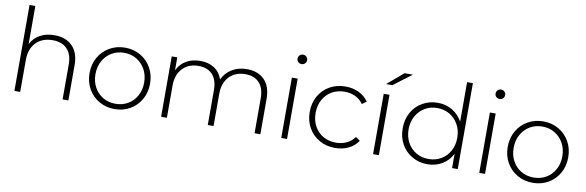

<svg xmlns="http://www.w3.org/2000/svg" viewBox="-49 -1091 4587 1503"><g transform="rotate(10 2245.0 -339.5)"><path d="M519 -281V0H473V-277Q473 -358 432 -400.5Q391 -443 318 -443Q233 -443 184.5 -392Q136 -341 136 -256V0H90V-683H136V-380Q161 -430 209.5 -457Q258 -484 324 -484Q414 -484 466.5 -431.5Q519 -379 519 -281Z M886 4Q818 4 763 -27.5Q708 -59 676.5 -114.5Q645 -170 645 -240Q645 -310 676.5 -365.5Q708 -421 763 -452.5Q818 -484 886 -484Q954 -484 1008.5 -452.5Q1063 -421 1094.5 -365.5Q1126 -310 1126 -240Q1126 -170 1094.5 -114.5Q1063 -59 1008.5 -27.5Q954 4 886 4ZM885.5 -38Q941 -38 984.5 -63.5Q1028 -89 1053.5 -135Q1079 -181 1079 -240Q1079 -299 1053.5 -345Q1028 -391 984.5 -417Q941 -443 885.5 -443Q830 -443 786.5 -417Q743 -391 717.5 -345Q692 -299 692 -240Q692 -181 717.5 -135Q743 -89 786.5 -63.5Q830 -38 885.5 -38Z M2045 -281V0H1999V-277Q1999 -358 1959.5 -400.5Q1920 -443 1849 -443Q1768 -443 1720.5 -392Q1673 -341 1673 -256V0H1627V-277Q1627 -358 1587.5 -400.5Q1548 -443 1477 -443Q1396 -443 1349 -392Q1302 -341 1302 -256V0H1256V-480H1300V-377Q1324 -428 1371.5 -456Q1419 -484 1484 -484Q1549 -484 1594.5 -454.5Q1640 -425 1660 -368Q1684 -421 1735 -452.5Q1786 -484 1854 -484Q1943 -484 1994 -431.5Q2045 -379 2045 -281Z M2211 -480H2257V0H2211ZM2267 -597Q2251 -597 2240 -607.5Q2229 -618 2229 -634Q2229 -650 2240 -661Q2251 -672 2267 -672Q2283 -672 2294 -661Q2305 -650 2305 -634.5Q2305 -619 2294 -608Q2283 -597 2267 -597Z M2395 -240Q2395 -311 2426.5 -366.5Q2458 -422 2513 -453Q2568 -484 2638 -484Q2696 -484 2743.5 -461.5Q2791 -439 2821 -396L2786 -371Q2761 -407 2722.5 -425Q2684 -443 2638 -443Q2582 -443 2537.5 -417.5Q2493 -392 2467.5 -346Q2442 -300 2442 -240Q2442 -180 2467.5 -134Q2493 -88 2537.5 -63Q2582 -38 2638 -38Q2684 -38 2722.5 -56Q2761 -74 2786 -109L2821 -85Q2791 -41 2743.5 -18.5Q2696 4 2638 4Q2568 4 2513 -27.5Q2458 -59 2426.5 -114.5Q2395 -170 2395 -240Z M2941 -480H2987V0H2941ZM3074 -667H3140L2996 -558H2946Z M3614 -683V0H3569V-113Q3540 -57 3488.5 -26.5Q3437 4 3372 4Q3305 4 3250.5 -27.5Q3196 -59 3165 -114Q3134 -169 3134 -240Q3134 -311 3165 -366.5Q3196 -422 3250.5 -453Q3305 -484 3372 -484Q3436 -484 3487 -453.5Q3538 -423 3568 -369V-683ZM3374.5 -38Q3430 -38 3473.5 -63.5Q3517 -89 3542.5 -135Q3568 -181 3568 -240Q3568 -299 3542.5 -345Q3517 -391 3473.5 -417Q3430 -443 3374.5 -443Q3319 -443 3275.5 -417Q3232 -391 3206.5 -345Q3181 -299 3181 -240Q3181 -181 3206.5 -135Q3232 -89 3275.5 -63.5Q3319 -38 3374.5 -38Z M3785 -480H3831V0H3785ZM3841 -597Q3825 -597 3814 -607.5Q3803 -618 3803 -634Q3803 -650 3814 -661Q3825 -672 3841 -672Q3857 -672 3868 -661Q3879 -650 3879 -634.5Q3879 -619 3868 -608Q3857 -597 3841 -597Z M4210 4Q4142 4 4087 -27.5Q4032 -59 4000.5 -114.5Q3969 -170 3969 -240Q3969 -310 4000.5 -365.5Q4032 -421 4087 -452.5Q4142 -484 4210 -484Q4278 -484 4332.5 -452.5Q4387 -421 4418.5 -365.5Q4450 -310 4450 -240Q4450 -170 4418.5 -114.5Q4387 -59 4332.5 -27.5Q4278 4 4210 4ZM4209.5 -38Q4265 -38 4308.5 -63.5Q4352 -89 4377.5 -135Q4403 -181 4403 -240Q4403 -299 4377.5 -345Q4352 -391 4308.5 -417Q4265 -443 4209.5 -443Q4154 -443 4110.5 -417Q4067 -391 4041.5 -345Q4016 -299 4016 -240Q4016 -181 4041.5 -135Q4067 -89 4110.5 -63.5Q4154 -38 4209.5 -38Z"/></g></svg>

Font: Montserrat Ace
Style: Light
Weight: 300
Designer: Julieta Ulanovsky
Foundry: Julieta Ulanovsky
Version: Version 1